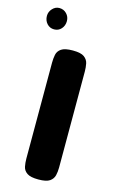

<svg xmlns="http://www.w3.org/2000/svg" viewBox="-151 -798 507 854"><g transform="rotate(15 102.0 -371.5)"><path d="M118 9Q82 9 66 -2Q50 -13 46.5 -30.5Q43 -48 43 -67V-509Q43 -528 46.5 -545.5Q50 -563 66 -574Q82 -585 119 -585Q156 -585 171.5 -573.5Q187 -562 190.5 -544.5Q194 -527 194 -508V-66Q194 -47 190 -30Q186 -13 170.5 -2Q155 9 118 9ZM13 -654Q-7 -654 -20 -668.5Q-33 -683 -33 -704Q-33 -723 -19.5 -737.5Q-6 -752 12 -752Q32 -752 45.5 -738Q59 -724 59 -704Q59 -683 46 -668.5Q33 -654 13 -654Z"/></g></svg>

Font: Fredoka Condensed SemiBold
Style: Regular
Weight: 600
Width: 3
Designer: Ben Nathan
Foundry: Milena B. Brandão, Ben Nathan
Version: Version 2.001